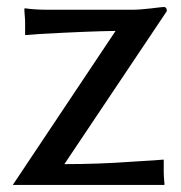

<svg xmlns="http://www.w3.org/2000/svg" viewBox="-20 -522 518 549"><path d="M16.6 6.8 310.5 -433.6Q234.4 -432.6 92.8 -424.8L55.7 -421.9H51.8V-459Q51.8 -466.8 49.8 -490.2V-498H53.7Q79.1 -494.1 121.1 -494.1H355.5Q379.9 -494.1 412.1 -498Q444.3 -502 448.2 -502Q457 -502 457 -491.2V-490.2L164.1 -52.7Q262.7 -52.7 356.4 -59.6L419.9 -63.5L444.3 -65.4H448.2V-28.3Q448.2 -18.6 450.2 2.9V6.8Z"/></svg>

Font: GenEi LateGo v2
Style: Medium
Weight: 500
Designer: o_tamon (Modified)
Foundry: o_tamon / Adobe Systems Incorporated / FONT 910 / Philipp H. Poll
Version: Version 2.1;Original Version 1.004